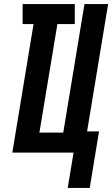

<svg xmlns="http://www.w3.org/2000/svg" viewBox="-20 -755 555 950"><path d="M315 175 344 0H41L146 -636H92V-735H350V-636H264L175 -99H293L398 -735H515L411 -105H470L424 175Z"/></svg>

Font: Iosevka Curly Extrabold
Style: Italic
Weight: 800
Italic angle: -9°
Monospace: yes
Designer: Belleve Invis
Foundry: Belleve Invis
Version: Version 22.1.2; ttfautohint (v1.8.4)